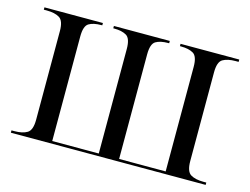

<svg xmlns="http://www.w3.org/2000/svg" viewBox="-79 -665 1033 793"><g transform="rotate(15 437.5 -268.0)"><path d="M21 0V-10H34Q68 -10 88 -22Q108 -34 108 -79V-458Q108 -502 88 -514Q68 -526 34 -526H21V-536H271V-526H267Q233 -526 214 -514.5Q195 -503 195 -458V-11H394V-458Q394 -503 374.5 -514.5Q355 -526 322 -526H318V-536H557V-526H553Q519 -526 500 -514.5Q481 -503 481 -458V-11H680V-458Q680 -503 660.5 -514.5Q641 -526 608 -526H603V-536H854V-526H841Q807 -526 787 -514.5Q767 -503 767 -458V-79Q767 -34 787 -22Q807 -10 841 -10H854V0Z"/></g></svg>

Font: Noto Serif Display SemiCondensed
Style: Regular
Weight: 400
Width: 4
Designer: Monotype Design Team
Foundry: Monotype Imaging Inc.
Version: Version 2.009